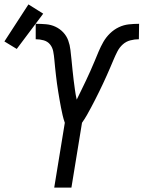

<svg xmlns="http://www.w3.org/2000/svg" viewBox="-91 -851 651 871"><path d="M155 0 203 -294Q197 -311 193 -328.5Q189 -346 185.5 -364Q182 -382 179 -399.5Q176 -417 173 -435.5Q170 -454 167.5 -472Q165 -490 163 -508Q161 -526 159 -544.5Q157 -563 155.5 -581Q154 -599 150.5 -617.5Q147 -636 136 -649.5Q125 -663 107.5 -668Q90 -673 71 -673V-743Q95 -743 118 -741Q141 -739 161 -729.5Q181 -720 196 -704Q211 -688 218.5 -667.5Q226 -647 228.5 -624.5Q231 -602 233.5 -579Q236 -556 238 -533.5Q240 -511 243 -488.5Q246 -466 249 -443.5Q252 -421 257 -399Q267 -420 278 -442Q289 -464 299 -485.5Q309 -507 319 -529Q329 -551 338 -573Q347 -595 356.5 -617.5Q366 -640 378 -661Q390 -682 408 -699.5Q426 -717 448 -727.5Q470 -738 493.5 -740.5Q517 -743 540 -743L539 -673Q520 -673 500.5 -668Q481 -663 466 -649.5Q451 -636 441.5 -617.5Q432 -599 424.5 -581Q417 -563 409 -544.5Q401 -526 393 -508Q385 -490 376.5 -472Q368 -454 359 -435.5Q350 -417 341 -399.5Q332 -382 322.5 -364Q313 -346 303 -328.5Q293 -311 281 -294L233 0ZM-15 -629 -71 -663 38 -831 105 -789Z"/></svg>

Font: Iosevka Term Oblique
Style: Regular
Weight: 400
Italic angle: -9°
Monospace: yes
Designer: Belleve Invis
Foundry: Belleve Invis
Version: Version 31.4.0